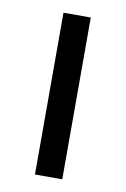

<svg xmlns="http://www.w3.org/2000/svg" viewBox="-63 -527 373 568"><g transform="rotate(10 123.0 -243.0)"><path d="M82 0H164V-486H82Z"/></g></svg>

Font: Giro Sans Regular
Style: Regular
Weight: 400
Designer: Paul D. Hunt
Foundry: Adobe Systems Incorporated
Version: Version 1.000;PS 1.0;hotconv 1.0.88;makeotf.lib2.5.647800